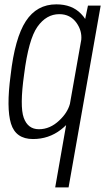

<svg xmlns="http://www.w3.org/2000/svg" viewBox="-20 -620 472 861"><path d="M227.5 220.5 276.5 -59Q266 -48.5 253 -38.5Q198.5 3.5 128 3.5Q50.5 3.5 29.2 -65.8Q8 -135 27.5 -282Q46.5 -449.5 95.8 -525Q145 -600.5 232.5 -600.5Q302.5 -600.5 343 -558.5Q354.5 -547 362 -535L374.5 -595H431.5L287.5 220.5ZM344.5 -442Q348 -482 323.5 -517Q295.5 -556.5 246 -556.5Q188 -556.5 148 -500.2Q108 -444 88 -285.5Q68 -143 86.5 -91.8Q105 -40.5 154.5 -40.5Q204.5 -40.5 246 -80Q282.5 -114 293.5 -154Z"/></svg>

Font: Anybody Light
Style: Italic
Weight: 300
Italic angle: -10°
Designer: Tyler Finck
Foundry: Etcetera Type Company
Version: Version 1.010; ttfautohint (v1.8.3) -l 8 -r 50 -G 200 -x 14 